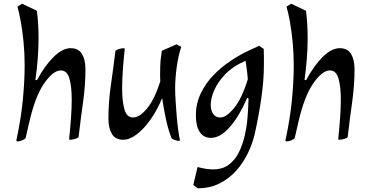

<svg xmlns="http://www.w3.org/2000/svg" viewBox="-20 -732 1986 1036"><path d="M77 31Q68 31 68 26Q93 -89 103 -191.5Q113 -294 113 -379Q113 -445 107 -506Q101 -567 92 -616.5Q83 -666 74 -696L99 -712L179 -674Q188 -605 188 -526Q188 -471 183.5 -413.5Q179 -356 171 -300H180Q221 -377 269 -424.5Q317 -472 361 -472Q404 -472 422.5 -440.5Q441 -409 441 -359Q441 -271 428 -179.5Q415 -88 404 8Q397 15 382 18.5Q367 22 360 22Q353 22 353 19Q359 -39 363 -94Q367 -149 367 -195Q367 -265 354.5 -308.5Q342 -352 308 -352Q267 -352 218.5 -282.5Q170 -213 138 -73L118 14Q111 21 97.5 26Q84 31 77 31Z M944 28Q937 28 924.5 24Q912 20 906 14Q889 -27 876 -86.5Q863 -146 855 -203Q828 -137 792 -86.5Q756 -36 718 -7Q680 22 645 22Q602 22 583.5 -10Q565 -42 565 -91Q565 -180 578 -270.5Q591 -361 603 -458Q609 -464 624 -468Q639 -472 646 -472Q653 -472 653 -468Q647 -411 643 -356Q639 -301 639 -255Q639 -185 651.5 -141.5Q664 -98 698 -98Q733 -98 773.5 -147Q814 -196 845 -293Q844 -305 844 -315Q844 -325 844 -333Q844 -382 846.5 -407.5Q849 -433 853 -458L933 -493L958 -479Q943 -435 934 -373Q925 -311 925 -255Q925 -228 927.5 -188Q930 -148 933.5 -105.5Q937 -63 942 -27.5Q947 8 951 25Q951 28 944 28Z M1047 284 1023 266 1046 169Q1092 182 1130 182Q1180 182 1213.5 157.5Q1247 133 1268 91.5Q1289 50 1300.5 -0.5Q1312 -51 1316 -103Q1320 -155 1321 -201L1314 -204Q1271 -105 1220 -46.5Q1169 12 1118 12Q1079 12 1058 -19.5Q1037 -51 1037 -109Q1037 -173 1063 -227.5Q1089 -282 1131 -325.5Q1173 -369 1223 -402.5Q1273 -436 1320 -458L1378 -485L1403 -468Q1404 -453 1404 -427Q1404 -401 1404 -385Q1404 -297 1389.5 -198.5Q1375 -100 1354 -7Q1342 44 1317 95.5Q1292 147 1254 189.5Q1216 232 1164 258Q1112 284 1047 284ZM1169 -98Q1201 -98 1243 -149Q1285 -200 1317 -304Q1315 -335 1311.5 -359Q1308 -383 1305 -404Q1239 -376 1197.5 -333.5Q1156 -291 1136.5 -246.5Q1117 -202 1117 -166Q1117 -136 1130.5 -117Q1144 -98 1169 -98Z M1529 31Q1520 31 1520 26Q1545 -89 1555 -191.5Q1565 -294 1565 -379Q1565 -445 1559 -506Q1553 -567 1544 -616.5Q1535 -666 1526 -696L1551 -712L1631 -674Q1640 -605 1640 -526Q1640 -471 1635.5 -413.5Q1631 -356 1623 -300H1632Q1673 -377 1721 -424.5Q1769 -472 1813 -472Q1856 -472 1874.5 -440.5Q1893 -409 1893 -359Q1893 -271 1880 -179.5Q1867 -88 1856 8Q1849 15 1834 18.5Q1819 22 1812 22Q1805 22 1805 19Q1811 -39 1815 -94Q1819 -149 1819 -195Q1819 -265 1806.5 -308.5Q1794 -352 1760 -352Q1719 -352 1670.5 -282.5Q1622 -213 1590 -73L1570 14Q1563 21 1549.5 26Q1536 31 1529 31Z"/></svg>

Font: Julee
Style: Regular
Weight: 400
Designer: Julian Tunni
Foundry: Julian Tunni
Version: Version 1.002; ttfautohint (v1.8.4.7-5d5b);gftools[0.9.23]